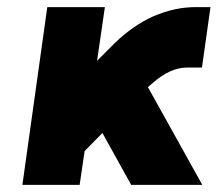

<svg xmlns="http://www.w3.org/2000/svg" viewBox="-20 -520 612 540"><path d="M113 -500 43 0H204L218 -95L268 -146L349 0H549L396 -275L410 -287Q459 -330 506 -330H548L572 -500H530Q471 -500 411 -474Q382 -461 355.5 -442.5Q329 -424 305 -401L253 -349L275 -500Z"/></svg>

Font: Unageo
Style: Black-Italic
Weight: 900
Designer: Richard Sepsi
Foundry: Richard Sepsi
Version: Version 2.000